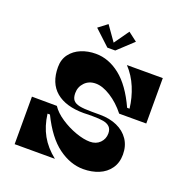

<svg xmlns="http://www.w3.org/2000/svg" viewBox="-153 -1046 1171 1192"><g transform="rotate(20 432.0 -450.0)"><path d="M235 -313Q259 -276 307 -244Q355 -212 408.5 -193Q462 -174 503 -174Q544 -174 569 -199.5Q594 -225 594 -261Q594 -289 579 -304Q564 -319 537 -324Q510 -329 466 -329H437Q427 -328 407 -328Q288 -328 223.5 -382Q159 -436 159 -542Q159 -593 186 -628.5Q213 -664 257 -682Q301 -700 353 -700Q438 -700 514 -640Q590 -580 649 -451H665Q657 -521 630 -586Q603 -651 557 -700H794V-400H615Q570 -457 515.5 -491.5Q461 -526 416 -526Q371 -526 343 -497Q315 -468 315 -427Q315 -396 328 -380.5Q341 -365 369.5 -359Q398 -353 451 -353H504Q569 -353 618.5 -331Q668 -309 696 -267.5Q724 -226 724 -169Q724 -115 697 -76.5Q670 -38 624 -19Q578 0 522 0Q437 0 357 -58.5Q277 -117 213 -248H197Q207 -169 240.5 -109Q274 -49 336 0H70V-314ZM457 -767H407L501 -900L560 -855L458 -760H406L304 -855L363 -900Z"/></g></svg>

Font: Space Cowgirl
Style: Regular
Weight: 400
Designer: Valery Marier
Foundry: Valery Marier
Version: Version 1.000